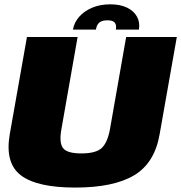

<svg xmlns="http://www.w3.org/2000/svg" viewBox="-20 -842 818 866"><path d="M319.5 4Q492 4 584.8 -51.2Q677.5 -106.5 700 -236.5L777.5 -675H549L476 -259.5Q465 -199 438.8 -174.5Q412.5 -150 347 -150Q281.5 -150 263.8 -174.8Q246 -199.5 257 -259.5L330 -675H101.5L24 -236.5Q1.5 -106.5 74.2 -51.2Q147 4 319.5 4ZM477.5 -822.5Q431.5 -822.5 395.5 -807.2Q359.5 -792 337 -766.2Q314.5 -740.5 309 -708.5H412.5Q415 -723 421 -732.2Q427 -741.5 437.8 -746Q448.5 -750.5 465 -750.5Q479.5 -750.5 488.8 -746.2Q498 -742 501.5 -732.8Q505 -723.5 502.5 -708.5H606.5Q612 -740.5 598.2 -766.2Q584.5 -792 553.8 -807.2Q523 -822.5 477.5 -822.5Z"/></svg>

Font: Anybody UltraCondensed Thin Black
Style: Italic
Weight: 900
Italic angle: -10°
Version: Version 1.111